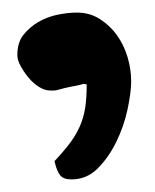

<svg xmlns="http://www.w3.org/2000/svg" viewBox="-20 -154 249 308"><path d="M67.4 104.5Q83 87.9 92.8 74.7Q102.5 61.5 108.4 47.9Q114.3 34.2 116.7 18.6Q119.1 2.9 119.1 -18.6Q118.2 -18.6 116.7 -19Q115.2 -19.5 113.3 -19.5Q112.3 -18.6 105 -17.1Q97.7 -15.6 90.3 -14.2Q83 -12.7 76.2 -10.7Q69.3 -8.8 67.4 -8.8H60.5Q51.8 -8.8 42.5 -14.6Q33.2 -20.5 25.9 -29.3Q18.6 -38.1 13.2 -47.9Q7.8 -57.6 7.8 -65.4Q7.8 -85.9 17.6 -98.1Q27.3 -110.4 41.5 -118.7Q55.7 -127 72.3 -130.4Q88.9 -133.8 103.5 -133.8Q124 -133.8 140.1 -123.5Q156.2 -113.3 167.5 -97.7Q178.7 -82 184.6 -62.5Q190.4 -43 190.4 -23.4Q190.4 -5.9 184.6 21.5Q178.7 48.8 166.5 73.7Q154.3 98.6 136.7 116.2Q119.1 133.8 94.7 133.8Q82 133.8 76.7 127.4Q71.3 121.1 67.4 104.5Z"/></svg>

Font: Swanky and Moo Moo
Style: Regular
Weight: 400
Designer: Kimberly Geswein
Foundry: Kimberly Geswein
Version: Version 1.002 2001